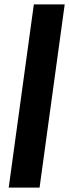

<svg xmlns="http://www.w3.org/2000/svg" viewBox="-20 -851 314 871"><path d="M19.5 0 133.5 -831H273.5L159.5 0Z"/></svg>

Font: Merriweather 24pt
Style: Bold Italic
Weight: 700
Italic angle: -7.8°
Designer: Eben Sorkin
Foundry: Eben Sorkin
Version: Version 2.101